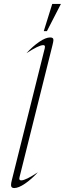

<svg xmlns="http://www.w3.org/2000/svg" viewBox="-20 -948 329 974"><path d="M36 -9Q36 -19 40 -34L207 -703Q208 -706 208 -711Q208 -719 199 -719Q177 -719 114 -678Q147 -714 179.5 -736Q212 -758 234 -758Q243 -758 247 -755Q251 -752 251 -745Q251 -738 246 -718L79 -49Q78 -47 78 -42Q78 -33 88 -33Q110 -33 172 -74Q140 -39 107 -16.5Q74 6 52 6Q36 6 36 -9ZM245 -928H289L218 -790H202Z"/></svg>

Font: Srisakdi
Style: Regular
Weight: 400
Designer: Cadson Demak Co.,Ltd.
Foundry: Cadson Demak Co.,Ltd.
Version: Version 1.000